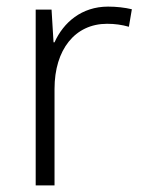

<svg xmlns="http://www.w3.org/2000/svg" viewBox="-20 -561 434 581"><path d="M307 -541C227 -541 172 -493 145 -433H142L136 -532H88V0H145V-292C145 -411 207 -489 304 -489C328 -489 349 -486 370 -480L379 -533C358 -538 333 -541 307 -541Z"/></svg>

Font: Noto Sans Telugu Light
Style: Regular
Weight: 300
Designer: Jelle Bosma - Monotype Design Team
Foundry: Monotype Imaging Inc.
Version: Version 2.005